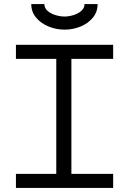

<svg xmlns="http://www.w3.org/2000/svg" viewBox="-20 -932 640 952"><path d="M541 0H59V-70H259V-640H59V-710H541V-640H334V-70H541ZM135 -912H200Q200 -892 216 -878Q232 -864 255.5 -857Q279 -850 300 -850Q321 -850 344 -857Q367 -864 383 -878Q399 -892 399 -912H464Q464 -873 440.5 -844.5Q417 -816 379.5 -800.5Q342 -785 300 -785Q259 -785 221 -800.5Q183 -816 159 -844.5Q135 -873 135 -912Z"/></svg>

Font: Orbit
Style: Regular
Weight: 400
Designer: Sooun Cho
Foundry: JAMO
Version: Version 1.000; ttfautohint (v1.8.4.7-5d5b);gftools[0.9.29]